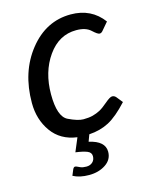

<svg xmlns="http://www.w3.org/2000/svg" viewBox="-106 -583 646 827"><g transform="rotate(-15 216.5 -169.5)"><path d="M293 99.1Q293 134.3 262.2 154.8Q231.4 175.3 188.5 175.3Q145.5 175.3 117.2 159.7L128.4 132.8Q132.8 124.5 137.7 124.5Q142.6 124.5 146.2 126.5Q149.9 128.4 159.9 132.8Q169.9 137.2 186.5 137.2Q203.1 137.2 213.9 127.2Q224.6 117.2 224.6 100.6Q224.6 84 206.8 76.9Q189 69.8 155.8 65.4L181.2 4.9Q107.9 -4.9 68.8 -59.6Q29.8 -114.3 29.8 -188Q29.8 -326.2 104.5 -419.9Q179.2 -513.7 289.6 -513.7Q381.3 -513.7 433.1 -443.8L404.8 -410.6Q397.9 -401.4 389.2 -401.4Q380.9 -401.4 359.1 -421.6Q337.4 -441.9 294.9 -441.9Q217.8 -441.9 168.5 -372.1Q119.1 -302.2 119.1 -202.6Q119.1 -103 160.6 -83Q202.1 -63 226.6 -63Q251 -63 268.6 -67.6Q286.1 -72.3 301 -80.1Q315.9 -87.9 338.4 -107.2Q360.8 -126.5 370.6 -126.5Q380.4 -126.5 387.7 -118.2L409.7 -90.8Q361.3 -38.1 322.3 -17.6Q283.2 2.9 233.9 5.9L222.7 36.1Q293 51.8 293 99.1Z"/></g></svg>

Font: Lato-Italic
Style: Italic
Weight: 400
Italic angle: -7°
Designer: Lukasz Dziedzic
Foundry: tyPoland Lukasz Dziedzic
Version: Version 1.104; Western+Polish opensource